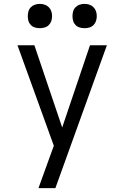

<svg xmlns="http://www.w3.org/2000/svg" viewBox="-20 -753 640 988"><path d="M178 215Q191 180 203.5 144.5Q216 109 229 74L257 -3L70 -520H157L300 -97L443 -520H530L265 215ZM415 -608Q402 -608 390 -611.5Q378 -615 369 -624Q360 -633 356.5 -645Q353 -657 353 -670Q353 -683 356.5 -695Q360 -707 369 -716Q378 -725 390 -729Q402 -733 415 -733Q428 -733 440 -729Q452 -725 461 -716Q470 -707 474 -695Q478 -683 478 -670Q478 -657 474 -645Q470 -633 461 -624Q452 -615 440 -611.5Q428 -608 415 -608ZM185 -608Q172 -608 160 -611.5Q148 -615 139 -624Q130 -633 126.5 -645Q123 -657 123 -670Q123 -683 126.5 -695Q130 -707 139 -716Q148 -725 160 -729Q172 -733 185 -733Q198 -733 210 -729Q222 -725 231 -716Q240 -707 244 -695Q248 -683 248 -670Q248 -657 244 -645Q240 -633 231 -624Q222 -615 210 -611.5Q198 -608 185 -608Z"/></svg>

Font: Iosevka Extended
Style: Regular
Weight: 400
Width: 7
Monospace: yes
Designer: Belleve Invis
Foundry: Belleve Invis
Version: Version 32.5.0; ttfautohint (v1.8.4)